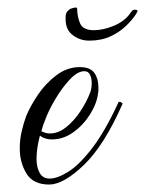

<svg xmlns="http://www.w3.org/2000/svg" viewBox="-20 -485 389 515"><path d="M112 10Q69 10 51 -19.5Q33 -49 33 -87Q33 -110 38 -132Q43 -154 50 -173Q61 -200 81.5 -230.5Q102 -261 131 -283Q160 -305 194 -305Q222 -305 233 -289.5Q244 -274 244 -251Q244 -247 244 -243.5Q244 -240 243 -235Q240 -208 222 -179Q204 -150 177 -130.5Q150 -111 119 -111Q101 -111 87 -121Q78 -87 78 -59Q78 -36 86.5 -21Q95 -6 113 -6Q134 -6 163.5 -24.5Q193 -43 227.5 -88Q262 -133 298 -211Q298 -212 300 -212Q303 -212 306.5 -209.5Q310 -207 308 -205Q259 -94 204.5 -42Q150 10 112 10ZM114 -127Q136 -127 157 -143.5Q178 -160 195 -185.5Q212 -211 222 -237Q226 -248 226 -262Q226 -275 221.5 -284.5Q217 -294 206 -294Q188 -294 167 -271.5Q146 -249 128 -218.5Q110 -188 101 -163Q98 -156 95.5 -148.5Q93 -141 91 -133Q103 -127 114 -127ZM219 -376Q195 -376 175.5 -390.5Q156 -405 156 -433Q156 -436 156 -440Q156 -444 157 -447Q158 -452 161 -455Q164 -458 168 -461Q173 -463 180 -464.5Q187 -466 187 -461Q187 -442 194.5 -423Q202 -404 232 -404Q256 -404 284.5 -415.5Q313 -427 329 -449Q334 -456 336 -457.5Q338 -459 341 -459Q349 -459 349 -455Q349 -454 344 -446Q335 -432 318 -415.5Q301 -399 276.5 -387.5Q252 -376 219 -376Z"/></svg>

Font: Mea Culpa
Style: Regular
Weight: 400
Designer: Robert E. Leuschke
Foundry: Robert E. Leuschke
Version: Version 1.010; ttfautohint (v1.8.3)